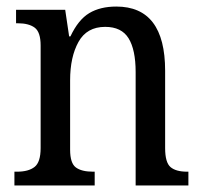

<svg xmlns="http://www.w3.org/2000/svg" viewBox="-20 -566 620 586"><path d="M24 -42H32Q67 -42 85.5 -56.5Q104 -71 104 -114V-427Q104 -468 86 -481.5Q68 -495 34 -495H29V-536H179L191 -455H195Q219 -506 252.5 -526Q286 -546 335 -546Q484 -546 484 -350V-114Q484 -70 500.5 -56Q517 -42 551 -42H555V0H394V-346Q394 -414 372.5 -449Q351 -484 301 -484Q245 -484 219.5 -438Q194 -392 194 -321V-109Q194 -68 211.5 -55Q229 -42 264 -42H269V0H24Z"/></svg>

Font: Noto Serif Narrow
Style: Regular
Weight: 400
Width: 4
Designer: Monotype Design Team
Foundry: Monotype Imaging Inc.
Version: Version 1.001